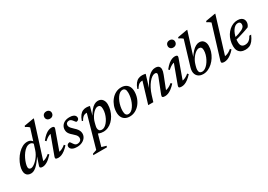

<svg xmlns="http://www.w3.org/2000/svg" viewBox="15 -1736 4201 3005"><g transform="rotate(-30 2115.5 -234.0)"><path d="M385 -363Q378 -381 362.2 -392.2Q346.5 -403.5 323 -403.5Q288 -403.5 256.2 -381.5Q224.5 -359.5 198 -324.2Q171.5 -289 151.8 -248.5Q132 -208 121 -170.2Q110 -132.5 110 -106Q110 -83.5 121.8 -72.5Q133.5 -61.5 153.5 -61.5Q169 -61.5 190 -72.2Q211 -83 234 -102.5Q257 -122 279.5 -148.8Q302 -175.5 320.5 -208Q339 -240.5 350.5 -276.5L459 -622.5Q450.5 -631.5 440 -639.5Q429.5 -647.5 417.5 -654.5Q405.5 -661.5 391.5 -667.5L397.5 -687L565 -716H580L364 -36L349.5 -63Q369 -61 392 -67.5Q415 -74 440 -88.5Q465 -103 490.5 -125.5L507.5 -105Q449 -41 404 -15Q359 11 321.5 11Q293 11 281.5 0.2Q270 -10.5 277.5 -31.5L333.5 -197.5H342Q301 -135 268.2 -94.5Q235.5 -54 208.8 -31.2Q182 -8.5 158.5 0.8Q135 10 112.5 10Q83 10 60.2 -1.2Q37.5 -12.5 24.8 -36Q12 -59.5 12 -96Q12 -137 27.2 -185Q42.5 -233 70 -280Q97.5 -327 134.5 -365.8Q171.5 -404.5 215 -428Q258.5 -451.5 306 -451.5Q341 -451.5 364 -437Q387 -422.5 403.5 -393Z M559.5 -35 693 -397 712 -378Q692 -379 669.2 -371.2Q646.5 -363.5 622.2 -347.5Q598 -331.5 572.5 -307L554.5 -326.5Q594 -376.5 627.8 -404Q661.5 -431.5 690.8 -442.5Q720 -453.5 746 -453.5Q774.5 -453.5 785.2 -442.2Q796 -431 787.5 -407.5L654.5 -37L639 -63Q659.5 -61.5 682.5 -67.8Q705.5 -74 730.2 -88Q755 -102 780 -123.5L797 -102.5Q758 -60 724.2 -35Q690.5 -10 661.5 0.5Q632.5 11 606 11Q572.5 11 561.2 0.2Q550 -10.5 559.5 -35ZM730.5 -646.5Q730.5 -666 739 -681Q747.5 -696 763.2 -704.8Q779 -713.5 800.5 -713.5Q831 -713.5 849.2 -696Q867.5 -678.5 867.5 -651Q867.5 -632 858.8 -616.8Q850 -601.5 834.5 -592.8Q819 -584 797.5 -584Q767 -584 748.8 -601.8Q730.5 -619.5 730.5 -646.5Z M879.5 -112.5Q886 -106 892.5 -96Q899 -86 913.5 -65.5Q927.5 -45 941.5 -37Q955.5 -29 971 -29Q993 -29 1010.5 -36.5Q1028 -44 1038 -58.2Q1048 -72.5 1048 -93Q1048 -108 1042.5 -122.5Q1037 -137 1022.5 -154Q1008 -171 980.5 -194.5Q953 -217.5 937 -237.5Q921 -257.5 914.5 -277Q908 -296.5 908 -317Q908 -355.5 927 -386.5Q946 -417.5 982.2 -435.5Q1018.5 -453.5 1069.5 -453.5Q1108.5 -453.5 1132.8 -444.2Q1157 -435 1168.8 -419.2Q1180.5 -403.5 1180.5 -383.5Q1180.5 -369.5 1174 -358.8Q1167.5 -348 1155.8 -342Q1144 -336 1128 -336Q1123 -341.5 1115.8 -349.5Q1108.5 -357.5 1095.5 -375.5Q1082.5 -393 1068.2 -402Q1054 -411 1040 -411Q1012 -411 996 -396.8Q980 -382.5 980 -357Q980 -345.5 985.8 -332Q991.5 -318.5 1006.2 -301.2Q1021 -284 1048.5 -259Q1076 -235 1091.8 -213Q1107.5 -191 1114.2 -171Q1121 -151 1121 -131Q1121 -90.5 1098 -58.2Q1075 -26 1035.5 -7.5Q996 11 944.5 11Q902 11 875 0.5Q848 -10 835.5 -26.8Q823 -43.5 823 -63Q823 -77.5 829.5 -88.8Q836 -100 848.8 -106.2Q861.5 -112.5 879.5 -112.5Z M1363.5 -146Q1358 -126 1356.5 -113.2Q1355 -100.5 1355 -92.5Q1355 -65.5 1370 -47.5Q1385 -29.5 1419.5 -29.5Q1443 -29.5 1467.2 -45Q1491.5 -60.5 1513.8 -87.5Q1536 -114.5 1553.2 -149.2Q1570.5 -184 1580.8 -223.2Q1591 -262.5 1591 -302.5Q1591 -340.5 1578 -358.8Q1565 -377 1536 -377Q1517.5 -377 1497.8 -365.8Q1478 -354.5 1458.8 -335.5Q1439.5 -316.5 1422.8 -292Q1406 -267.5 1393.5 -240.8Q1381 -214 1374.5 -188ZM1294.5 -44.5H1339.5L1270 201L1352 225L1343.5 248.5H1097.5L1105.5 225.5L1178 201L1341.5 -378Q1341 -378 1339.8 -378Q1338.5 -378 1337.5 -378Q1316.5 -378 1298.2 -371.2Q1280 -364.5 1262.8 -347Q1245.5 -329.5 1227.5 -296.5L1209 -304Q1229 -361.5 1254.5 -394.2Q1280 -427 1310.2 -440.2Q1340.5 -453.5 1374 -453.5Q1391 -453.5 1406 -451.2Q1421 -449 1437.5 -445L1387 -264L1384 -273Q1417 -336.5 1450.2 -376.2Q1483.5 -416 1516.2 -434.8Q1549 -453.5 1580.5 -453.5Q1636.5 -453.5 1664.5 -416.8Q1692.5 -380 1692.5 -327.5Q1692.5 -276.5 1679 -227.5Q1665.5 -178.5 1641 -135.5Q1616.5 -92.5 1582.8 -59.5Q1549 -26.5 1507.5 -7.8Q1466 11 1419.5 11Q1379 11 1344 -2.8Q1309 -16.5 1294.5 -44.5Z M2003 -453.5Q2051.5 -453.5 2085.2 -434.2Q2119 -415 2136.8 -379.5Q2154.5 -344 2154.5 -295.5Q2154.5 -234.5 2135 -179.2Q2115.5 -124 2080.8 -81.2Q2046 -38.5 1999.2 -13.8Q1952.5 11 1898 11Q1850 11 1816 -8.2Q1782 -27.5 1764.2 -63Q1746.5 -98.5 1746.5 -147Q1746.5 -208 1766.2 -263Q1786 -318 1820.8 -361Q1855.5 -404 1902 -428.8Q1948.5 -453.5 2003 -453.5ZM1899.5 -33Q1925 -33 1949 -50Q1973 -67 1993.2 -96.5Q2013.5 -126 2028.8 -163.2Q2044 -200.5 2052.5 -241.5Q2061 -282.5 2061 -322.5Q2061 -367.5 2046.5 -388.2Q2032 -409 2002 -409Q1976 -409 1952.2 -392Q1928.5 -375 1908 -345.8Q1887.5 -316.5 1872.2 -279Q1857 -241.5 1848.5 -200.5Q1840 -159.5 1840 -120Q1840 -75.5 1854.8 -54.2Q1869.5 -33 1899.5 -33Z M2230.5 -296.5 2212.5 -304Q2232.5 -361.5 2258.2 -394Q2284 -426.5 2315 -439.8Q2346 -453 2380 -453Q2391.5 -453 2402 -452Q2412.5 -451 2423 -449.2Q2433.5 -447.5 2444.5 -444.5L2377 -221.5V-224Q2404.5 -277 2433.2 -319.5Q2462 -362 2492 -391.5Q2522 -421 2553.5 -436.8Q2585 -452.5 2617.5 -452.5Q2664 -452.5 2683 -432Q2702 -411.5 2702 -379.5Q2702 -362.5 2696.8 -340.2Q2691.5 -318 2680.5 -290L2581.5 -37L2574 -63Q2594 -62.5 2615.8 -69.5Q2637.5 -76.5 2661.5 -90.5Q2685.5 -104.5 2710 -125L2728 -104.5Q2688.5 -61.5 2654.2 -36Q2620 -10.5 2590.5 0.2Q2561 11 2534 11Q2498.5 11 2488.8 -1Q2479 -13 2491.5 -44L2593 -302.5Q2599 -318.5 2602.2 -329.8Q2605.5 -341 2605.5 -350Q2605.5 -362.5 2597.2 -370Q2589 -377.5 2569.5 -377.5Q2545 -377.5 2516.2 -358Q2487.5 -338.5 2458.5 -303Q2429.5 -267.5 2404 -218.8Q2378.5 -170 2360.5 -112L2326 0H2233.5L2347.5 -378Q2346 -378 2344.2 -378Q2342.5 -378 2340.5 -378Q2320 -378 2302 -371.2Q2284 -364.5 2266.8 -347Q2249.5 -329.5 2230.5 -296.5Z M2788 -35 2921.5 -397 2940.5 -378Q2920.5 -379 2897.8 -371.2Q2875 -363.5 2850.8 -347.5Q2826.5 -331.5 2801 -307L2783 -326.5Q2822.5 -376.5 2856.2 -404Q2890 -431.5 2919.2 -442.5Q2948.5 -453.5 2974.5 -453.5Q3003 -453.5 3013.8 -442.2Q3024.5 -431 3016 -407.5L2883 -37L2867.5 -63Q2888 -61.5 2911 -67.8Q2934 -74 2958.8 -88Q2983.5 -102 3008.5 -123.5L3025.5 -102.5Q2986.5 -60 2952.8 -35Q2919 -10 2890 0.5Q2861 11 2834.5 11Q2801 11 2789.8 0.2Q2778.5 -10.5 2788 -35ZM2959 -646.5Q2959 -666 2967.5 -681Q2976 -696 2991.8 -704.8Q3007.5 -713.5 3029 -713.5Q3059.5 -713.5 3077.8 -696Q3096 -678.5 3096 -651Q3096 -632 3087.2 -616.8Q3078.5 -601.5 3063 -592.8Q3047.5 -584 3026 -584Q2995.5 -584 2977.2 -601.8Q2959 -619.5 2959 -646.5Z M3185 -161Q3178.5 -141 3175.8 -123.8Q3173 -106.5 3173 -92.5Q3173 -61.5 3187.5 -46Q3202 -30.5 3229.5 -30.5Q3255.5 -30.5 3282.5 -47.2Q3309.5 -64 3333.5 -92.8Q3357.5 -121.5 3376.5 -157.8Q3395.5 -194 3406.5 -233.2Q3417.5 -272.5 3417.5 -310.5Q3417.5 -343 3404.5 -359.5Q3391.5 -376 3365 -376Q3347.5 -376 3327.5 -366Q3307.5 -356 3287.5 -338Q3267.5 -320 3249.2 -296.5Q3231 -273 3216.5 -245.8Q3202 -218.5 3193.5 -189.5ZM3234.5 -623.5Q3225 -632 3214.2 -639.5Q3203.5 -647 3191.5 -654Q3179.5 -661 3165 -667L3170.5 -686.5L3338 -716H3352.5L3212.5 -272L3210 -283.5Q3248 -344 3283.2 -381.5Q3318.5 -419 3351.5 -436.2Q3384.5 -453.5 3414 -453.5Q3465 -453.5 3492 -420Q3519 -386.5 3519 -334.5Q3519 -283 3503.2 -233Q3487.5 -183 3459.2 -139Q3431 -95 3394 -61.2Q3357 -27.5 3314.2 -8.2Q3271.5 11 3227 11Q3163.5 11 3127.5 -24Q3091.5 -59 3091.5 -117Q3091.5 -132 3094.2 -148.5Q3097 -165 3102 -182.5Z M3738.5 -624.5Q3729.5 -632.5 3719.2 -640Q3709 -647.5 3697 -654.5Q3685 -661.5 3671 -667.5L3676.5 -687L3844 -716H3859L3651 -40L3638 -63.5Q3658.5 -61.5 3682 -67.5Q3705.5 -73.5 3730.5 -87.5Q3755.5 -101.5 3781 -123.5L3798 -102.5Q3759 -59.5 3724.8 -34.5Q3690.5 -9.5 3661 0.8Q3631.5 11 3604.5 11Q3574.5 11 3562.2 0.8Q3550 -9.5 3558 -35Z M4089 -411.5Q4061.5 -411.5 4038.8 -396Q4016 -380.5 3997.8 -354Q3979.5 -327.5 3967 -294.5Q3954.5 -261.5 3947.8 -226Q3941 -190.5 3941 -157Q3941 -103.5 3962 -81.2Q3983 -59 4020.5 -59Q4045.5 -59 4067.2 -67.2Q4089 -75.5 4108.8 -95.2Q4128.5 -115 4147.5 -150.5H4180.5Q4153.5 -88.5 4124.8 -53.2Q4096 -18 4062.8 -3.5Q4029.5 11 3987.5 11Q3942.5 11 3910.2 -5.8Q3878 -22.5 3861.2 -54.8Q3844.5 -87 3844.5 -134Q3844.5 -188 3857.8 -236.2Q3871 -284.5 3895.8 -324Q3920.5 -363.5 3953 -392.5Q3985.5 -421.5 4024.2 -437.5Q4063 -453.5 4105 -453.5Q4146 -453.5 4171.5 -440.2Q4197 -427 4208.8 -405.5Q4220.5 -384 4220.5 -358.5Q4220.5 -335.5 4211.5 -313Q4202.5 -290.5 4188 -275.5Q4156.5 -263.5 4123.8 -252.2Q4091 -241 4057.8 -230.8Q4024.5 -220.5 3991.2 -211Q3958 -201.5 3925.5 -193.5L3927 -233.5Q3980 -247 4017 -260Q4054 -273 4077.5 -285.2Q4101 -297.5 4113.8 -310Q4126.5 -322.5 4131.2 -335.8Q4136 -349 4136 -363.5Q4136 -378 4130.8 -388.8Q4125.5 -399.5 4115 -405.5Q4104.5 -411.5 4089 -411.5Z"/></g></svg>

Font: Newsreader 16pt Medium
Style: Italic
Weight: 500
Italic angle: -17°
Designer: Hugues Gentile
Foundry: Production Type
Version: Version 1.003